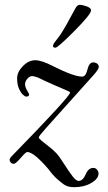

<svg xmlns="http://www.w3.org/2000/svg" viewBox="-20 -680 449 797"><path d="M230 -535Q252 -568 291 -642Q300 -660 311 -660Q322 -660 340 -653.5Q358 -647 358 -637Q358 -621 289 -551.5Q220 -482 210 -482Q200 -482 200 -489Q200 -496 210 -508.5Q220 -521 230 -535ZM29 -32Q271 -280 271 -296Q271 -299 251.5 -307Q232 -315 202.5 -328Q173 -341 160.5 -347Q148 -353 138 -358Q122 -364 112.5 -364Q103 -364 93.5 -353Q84 -342 84 -330.5Q84 -319 92.5 -304.5Q101 -290 101 -288Q101 -279 89 -279Q84 -279 75.5 -286.5Q67 -294 59 -311.5Q51 -329 51 -355Q51 -381 75 -405.5Q99 -430 126 -430Q153 -430 199 -406Q286 -362 321 -362Q336 -362 343 -391.5Q350 -421 367 -421Q376 -421 383 -416Q390 -411 390 -402Q390 -393 369 -369L176 -154Q141 -115 141 -110Q141 -105 153.5 -95Q166 -85 184.5 -70.5Q203 -56 214.5 -43.5Q226 -31 246 0.5Q266 32 281 51.5Q296 71 306 71Q324 71 335.5 44Q347 17 367 17Q377 17 383 24.5Q389 32 389 40Q389 62 359 79.5Q329 97 288 97Q260 97 243.5 84.5Q227 72 216 62Q200 48 181 22Q120 -49 93 -49Q87 -49 66 -24.5Q45 0 37.5 0Q30 0 25 -5Q20 -10 20 -16.5Q20 -23 29 -32Z"/></svg>

Font: Sorts Mill Goudy
Style: Italic
Weight: 400
Italic angle: -7.40001°
Version: Version 003.101